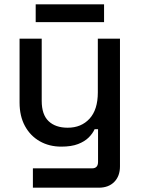

<svg xmlns="http://www.w3.org/2000/svg" viewBox="-20 -673 654 893"><path d="M133 200V110H408Q436 110 436 80V-72H420Q411 -52 392.5 -33.5Q374 -15 343 -3Q312 9 265 9Q209 9 165 -16Q121 -41 96 -87Q71 -133 71 -196V-493H174V-204Q174 -140 206 -109.5Q238 -79 295 -79Q358 -79 396.5 -121Q435 -163 435 -243V-493H538V101Q538 146 511.5 173Q485 200 439 200ZM146 -570V-653H464V-570Z"/></svg>

Font: Space Grotesk Light Medium
Style: Regular
Weight: 500
Version: Version 2.000